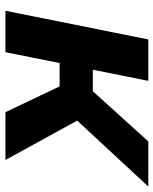

<svg xmlns="http://www.w3.org/2000/svg" viewBox="52 -630 578 723"><g transform="rotate(90 341.5 -269.0)"><path d="M403 0 281 -256 410 -315 583 0ZM21 0 129 -538H285L177 0ZM173 -204 196 -329H385L361 -204ZM416 -250 269 -268 513 -538H683Z"/></g></svg>

Font: MOST Montserrat
Style: Bold Italic
Weight: 700
Italic angle: -11.3°
Designer: Julieta Ulanovsky
Foundry: Julieta Ulanovsky
Version: Version 8.000;March 11, 2024;FontCreator 15.0.0.2926 64-bit